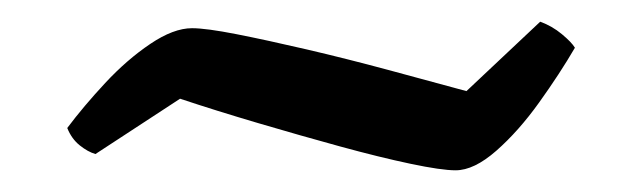

<svg xmlns="http://www.w3.org/2000/svg" viewBox="-20 -404 592 177"><path d="M400 -247Q387 -247 358.5 -253Q330 -259 293.5 -269Q257 -279 218 -290.5Q179 -302 146 -313L68 -262Q61 -264 53.5 -270Q46 -276 42 -286Q57 -306 77 -327.5Q97 -349 118.5 -363.5Q140 -378 157 -378Q170 -378 198 -372.5Q226 -367 262.5 -358.5Q299 -350 338 -339.5Q377 -329 410 -320L478 -384Q489 -380 498 -372.5Q507 -365 510 -360Q496 -336 477 -309.5Q458 -283 437.5 -265Q417 -247 400 -247Z"/></svg>

Font: Texturina 72pt SemiBold
Style: Regular
Weight: 600
Designer: Guillermo Torres Carreño
Foundry: Omnibus-Type
Version: Version 1.002; ttfautohint (v1.8.3)